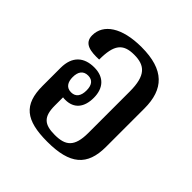

<svg xmlns="http://www.w3.org/2000/svg" viewBox="-155 -682 816 816"><g transform="rotate(45 253.0 -274.0)"><path d="M244 10C380 10 436 -38 436 -151V-382C436 -497 380 -558 243 -558C125 -558 59 -512 59 -445C59 -396 104 -391 153 -393C153 -482 177 -513 244 -513C308 -513 341 -485 341 -389V-140C341 -56 310 -33 246 -33C183 -33 158 -54 158 -122V-171C162 -170 167 -170 172 -170C225 -170 252 -205 252 -262C252 -318 222 -355 162 -355C102 -355 62 -323 62 -252V-144C62 -31 114 10 244 10ZM167 -210C139 -210 126 -230 126 -261C126 -292 139 -312 168 -312C196 -312 208 -293 208 -262C208 -230 195 -210 167 -210Z"/></g></svg>

Font: Noto Serif Thai Condensed Medium
Style: Regular
Weight: 500
Width: 3
Designer: Monotype Design Team
Foundry: Monotype Imaging Inc.
Version: Version 2.002